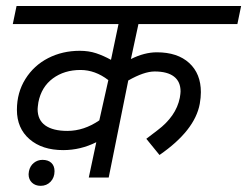

<svg xmlns="http://www.w3.org/2000/svg" viewBox="-20 -590 821 638"><path d="M501.2 -416.2Q570 -416.2 608.8 -380.6Q647.5 -345 647.5 -283.8Q647.5 -266.2 643.8 -245Q627.5 -156.2 510 -75L466.2 -128.8Q473.8 -135 503.8 -157.5Q533.8 -180 552.5 -206.9Q571.2 -233.8 577.5 -265Q580 -280 580 -286.2Q580 -318.8 558.1 -335.6Q536.2 -352.5 493.8 -352.5Q458.8 -352.5 406.2 -322.5L341.2 0H275L300 -117.5Q247.5 -91.2 190 -91.2Q120 -91.2 78.1 -127.5Q36.2 -163.8 36.2 -225Q36.2 -282.5 64.4 -327.5Q92.5 -372.5 140 -396.9Q187.5 -421.2 245 -421.2Q275 -421.2 299.4 -413.1Q323.8 -405 348.8 -391.2L373.8 -510H22.5L35 -570H781.2L768.8 -510H440L415 -393.8Q460 -416.2 501.2 -416.2ZM310 -190 340 -323.8Q296.2 -357.5 247.5 -357.5Q193.8 -357.5 155.6 -329.4Q117.5 -301.2 107.5 -250Q105 -232.5 105 -227.5Q105 -191.2 130.6 -173.1Q156.2 -155 203.8 -155Q258.8 -155 310 -190ZM75 -11.2 76.2 -21.2Q80 -38.8 92.5 -48.8Q105 -58.8 121.2 -58.8Q140 -58.8 150.6 -48.8Q161.2 -38.8 161.2 -21.2Q161.2 0 148.1 13.8Q135 27.5 115 27.5Q97.5 27.5 86.2 16.9Q75 6.2 75 -11.2Z"/></svg>

Font: Cambay
Style: Italic
Weight: 400
Italic angle: -11°
Designer: Pooja Saxena
Foundry: Pooja Saxena
Version: Version 1.019;PS 001.019;hotconv 1.0.70;makeotf.lib2.5.58329